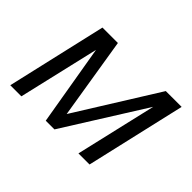

<svg xmlns="http://www.w3.org/2000/svg" viewBox="-101 -686 884 884"><g transform="rotate(45 341.0 -244.0)"><path d="M26.9 0 139.2 -487.8H239.7L304.2 -89.8L552.2 -487.3H655.3L543 0H470.7L562.5 -395L314.5 0H257.8L190.9 -394L99.1 0Z"/></g></svg>

Font: HK Grotesk Italic
Style: Regular
Weight: 400
Italic angle: -13°
Designer: Alfredo Marco Pradil and Stefan Peev
Foundry: Hanken Design Co.
Version: Version 1.000;PS 001.000;hotconv 1.0.88;makeotf.lib2.5.64775